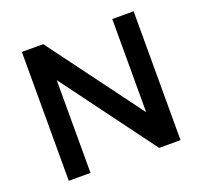

<svg xmlns="http://www.w3.org/2000/svg" viewBox="-121 -840 1035 980"><g transform="rotate(-20 396.0 -350.0)"><path d="M583 -700H699V0H583L210 -504V0H92V-700H208L583 -194Z"/></g></svg>

Font: Montserrat-Arabic
Style: Regular
Weight: 400
Designer: Mohamed Gaber
Foundry: Kief Type Foundry
Version: Version 5.008;PS 005.008;hotconv 1.0.88;makeotf.lib2.5.64775